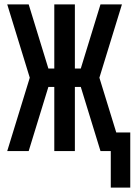

<svg xmlns="http://www.w3.org/2000/svg" viewBox="-20 -690 615 877"><path d="M486 167V0H439L349 -293H322V0H228V-293H201L111 0H13L116 -335L13 -670H111L201 -377H228V-670H322V-377H349L439 -670H537L434 -335L511 -85H575V167Z"/></svg>

Font: Lode Dark
Style: Bold
Weight: 700
Monospace: yes
Designer: Belleve Invis
Foundry: Belleve Invis
Version: Version 29.2.0; ttfautohint (v1.8.3)